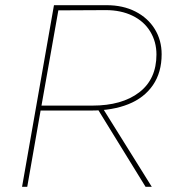

<svg xmlns="http://www.w3.org/2000/svg" viewBox="-20 -720 681 740"><path d="M188 -700H391Q454 -700 502 -675.5Q550 -651 576.5 -608Q603 -565 603 -511Q603 -441 569.5 -392Q536 -343 475 -318.5Q414 -294 332 -294H128L131 -313H336Q450 -313 516.5 -364Q583 -415 583 -510Q583 -559 559 -598.5Q535 -638 490.5 -659.5Q446 -681 388 -681L192 -680L207 -692L139 -308L137 -297L85 0H65ZM355 -302 376 -303 565 0H541Z"/></svg>

Font: Fixel Italic Variable 20240409 Display Thin
Style: Italic
Weight: 100
Italic angle: -10°
Designer: AlfaBravo + MacPaw
Foundry: Kyrylo Tkachov, Marchela Mozhyna, Serhii Makarenko, Maria Weinstein, Zakhar Kryvoshyya
Version: Version 1.211;Glyphs 3.2 (3225)